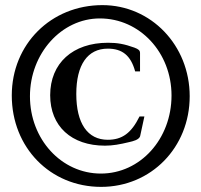

<svg xmlns="http://www.w3.org/2000/svg" viewBox="-20 -711 787 750"><path d="M650 -338C650 -168 528 -33 374 -33C220 -33 97 -167 97 -335C97 -502 220 -639 370 -639C526 -639 650 -506 650 -338ZM721 -335C721 -534 570 -691 380 -691C179 -691 26 -538 26 -338C26 -135 176 19 375 19C570 19 721 -135 721 -335ZM544 -256H525C493 -191 457 -165 401 -165C322 -165 278 -229 278 -344C278 -458 322 -521 401 -521C458 -521 491 -494 508 -432H527V-504C527 -514 521 -519 505 -525C466 -539 439 -544 402 -544C264 -544 176 -464 176 -339C176 -218 259 -142 390 -142C420 -142 448 -147 485 -156L497 -159C516 -164 527 -172 528 -182Z"/></svg>

Font: XITS
Style: Bold
Weight: 700
Designer: MicroPress Inc., with final additions and corrections provided by Coen Hoffman, Elsevier (retired)
Version: Version 1.302